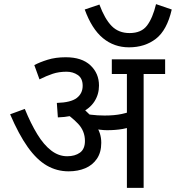

<svg xmlns="http://www.w3.org/2000/svg" viewBox="-20 -909 851 929"><path d="M675 -551V0H594V-551H521V-622H779V-551ZM298 -632Q376 -632 417.5 -593Q459 -554 459 -495Q459 -452 436.5 -417.5Q414 -383 370 -363Q326 -343 260 -341L255 -411Q323 -413 351.5 -435Q380 -457 380 -494Q380 -530 356.5 -546Q333 -562 302 -562Q265 -562 235 -552Q205 -542 171 -525L146 -594Q172 -608 210.5 -620Q249 -632 298 -632ZM470 -218Q470 -172 449 -141Q428 -110 392.5 -95Q357 -80 312 -80Q255 -80 206.5 -108Q158 -136 114.5 -197Q71 -258 29 -356L100 -382Q129 -311 160.5 -259.5Q192 -208 228 -180.5Q264 -153 305 -153Q343 -153 367 -170.5Q391 -188 391 -227Q391 -275 358 -310Q325 -345 278 -374L337 -377L380 -386Q394 -374 411 -357Q428 -340 438 -323L443 -304Q456 -285 463 -264Q470 -243 470 -218ZM486 -350Q534 -350 569 -357.5Q604 -365 651 -382V-310Q608 -291 573.5 -285Q539 -279 498 -279Q483 -279 463 -281.5Q443 -284 425.5 -287.5Q408 -291 400 -294L353 -350L359 -365Q388 -358 420 -354Q452 -350 486 -350ZM811 -863Q788 -763 734.5 -721.5Q681 -680 604 -680Q532 -680 478 -724.5Q424 -769 390 -863L461 -887Q487 -817 520.5 -783Q554 -749 607 -749Q664 -749 691.5 -785.5Q719 -822 735 -889Z"/></svg>

Font: Noto Sans Ambassadori
Style: Regular
Weight: 400
Designer: Monotype Design Team
Foundry: Monotype Imaging Inc.
Version: Version 2.013